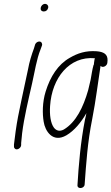

<svg xmlns="http://www.w3.org/2000/svg" viewBox="-20 -729 574 989"><path d="M206 -670C217 -670 225 -677 228 -688C231 -699 223 -709 212 -709C189 -709 178 -670 206 -670ZM124 -370C113 -320 102 -269 91 -216L73 -128C65 -88 55 -15 52 15V26C52 31 54 34 57 37C68 47 89 33 89 18V8C90 1 91 -16 94 -43C104 -123 126 -214 145 -298C159 -359 168 -423 189 -475L196 -494C198 -499 197 -504 195 -508C188 -521 167 -515 161 -500L155 -480C143 -448 131 -410 124 -370Z M215 -257C198 -202 198 -143 205 -102C212 -55 251 9 322 -32C363 -56 398 -99 425 -146C423 -135 421 -125 418 -114C395 2 385 124 379 225C378 247 415 243 416 221C424 112 431 3 455 -116C474 -213 484 -301 498 -390C508 -377 532 -389 533 -406L534 -418C535 -450 514 -462 478 -465C422 -469 380 -455 339 -431C279 -397 239 -335 215 -257ZM238 -183C247 -327 337 -441 469 -429C467 -426 466 -417 464 -403V-398C462 -395 461 -392 461 -391C455 -370 452 -346 447 -319L434 -264C409 -177 372 -100 309 -62C287 -50 270 -56 258 -71C240 -95 235 -139 238 -183Z"/></svg>

Font: Stray Cat
Style: Obl
Weight: 400
Version: Version 1.0